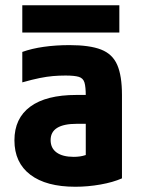

<svg xmlns="http://www.w3.org/2000/svg" viewBox="-20 -702 540 732"><path d="M267 10Q156 10 95.5 -36Q35 -82 35 -167Q35 -251 95.5 -295.5Q156 -340 271 -340H376V-230H273Q173 -230 173 -168Q173 -137 196 -120.5Q219 -104 261 -104Q286 -104 305.5 -110.5Q325 -117 343 -131L307 -58V-336Q307 -371 302 -387.5Q297 -404 280.5 -409Q264 -414 230 -414Q205 -414 182 -412Q159 -410 131.5 -404.5Q104 -399 65 -388V-504Q101 -517 147 -523.5Q193 -530 245 -530Q322 -530 365.5 -513Q409 -496 427 -454.5Q445 -413 445 -340V-22Q411 -7 363 1.5Q315 10 267 10ZM65 -578V-682H435V-578Z"/></svg>

Font: M PLUS 1 Code
Style: Bold
Weight: 700
Designer: Coji Morishita
Foundry: UNDERFOREST DESIGN
Version: Version 1.002